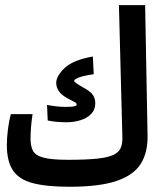

<svg xmlns="http://www.w3.org/2000/svg" viewBox="-20 -713 626 737"><path d="M246.6 3.9Q158.7 3.9 106 -10Q53.2 -23.9 29.8 -58.8Q6.3 -93.8 6.3 -156.2Q6.3 -184.1 10.5 -216.6Q14.6 -249 21.5 -274.9H105Q101.6 -252.9 99.4 -228.3Q97.2 -203.6 97.2 -181.2Q97.2 -152.8 106.2 -134.8Q115.2 -116.7 146 -108.2Q176.8 -99.6 240.7 -99.6Q310.5 -99.6 352.5 -104Q394.5 -108.4 415.8 -118.7Q437 -128.9 443.8 -146.2Q450.7 -163.6 449.7 -189L436.5 -693.4H537.1L546.4 -193.8Q547.9 -128.9 520.8 -85Q493.7 -41 428 -18.6Q362.3 3.9 246.6 3.9ZM235.4 -243.7Q213.9 -243.7 195.1 -245.6Q176.3 -247.6 163.1 -250.5L160.6 -310.1Q180.2 -306.6 197.5 -304.7Q214.8 -302.7 232.4 -302.7Q257.3 -302.7 265.9 -305.2Q274.4 -307.6 274.4 -311.5Q274.4 -316.9 267.1 -320.8Q259.8 -324.2 236.8 -336.9Q195.8 -359.9 195.8 -395Q195.8 -420.9 227.8 -451.7Q259.8 -482.4 336.4 -496.1L339.8 -428.2Q299.8 -422.4 282.2 -415.3Q264.6 -408.2 264.6 -402.8Q264.6 -396.5 299.8 -377Q328.1 -361.8 336.9 -347.9Q345.7 -334 345.7 -316.9Q345.7 -291.5 329.8 -275.4Q314 -259.3 288.6 -251.5Q263.2 -243.7 235.4 -243.7Z"/></svg>

Font: CaskaydiaCove NFP
Style: Regular
Weight: 400
Designer: Aaron Bell
Foundry: Saja Typeworks
Version: Version 2111.001; VTT 6.35;Nerd Fonts 3.1.1